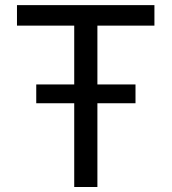

<svg xmlns="http://www.w3.org/2000/svg" viewBox="-20 -748 686 768"><path d="M47.9 -727.5H597.7V-645.5H369.6V0H276.9V-645.5H47.9ZM125 -410.2H522V-335H125Z"/></svg>

Font: Inter RS Variable
Style: Regular
Weight: 400
Designer: Rasmus Andersson (customised by Maria Ramos and Noel Pretorius)
Foundry: rsms
Version: Version 3.001;Glyphs 3.2.3 (3260)